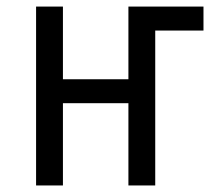

<svg xmlns="http://www.w3.org/2000/svg" viewBox="-20 -567 642 587"><path d="M90.3 -546.9H172.4V-324.7H372.6V-546.9H602.1V-473.6H454.6V0H372.6V-251.5H172.4V0H90.3Z"/></svg>

Font: Hack
Style: Regular
Weight: 400
Monospace: yes
Designer: Christopher Simpkins
Foundry: Christopher Simpkins
Version: Version 2.019; ttfautohint (v1.4.1) -l 4 -r 80 -G 350 -x 0 -